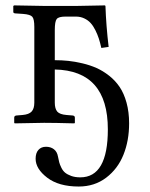

<svg xmlns="http://www.w3.org/2000/svg" viewBox="-20 -451 551 705"><path d="M106 -74.2V-352.1Q106 -380.9 98.6 -389.4Q91.3 -397.9 64.9 -399.9L35.2 -401.9Q28.8 -402.8 28.8 -407.2V-429.2L32.2 -431.2Q114.3 -429.2 144 -429.2H259.8L365.2 -431.2L367.2 -429.2Q369.6 -357.4 378.9 -278.8L352.1 -274.9Q347.7 -294.4 342.8 -309.6Q337.9 -324.7 330.1 -340.3Q322.3 -356 312.7 -366.5Q303.2 -377 289.3 -383.5Q275.4 -390.1 258.8 -390.1H220.2Q195.3 -390.1 188.2 -381.1Q181.2 -372.1 181.2 -340.8V-230Q207 -230 230.7 -227.5Q254.4 -225.1 282.5 -218.5Q310.5 -211.9 334.2 -201.4Q357.9 -190.9 380.6 -173.1Q403.3 -155.3 419.2 -131.8Q435.1 -108.4 444.6 -74Q454.1 -39.6 454.1 2Q454.1 65.4 433.3 117.2Q412.6 168.9 369.9 201.4Q327.1 233.9 269 233.9Q195.8 233.9 153.3 201.4Q110.8 168.9 110.8 131.8Q110.8 110.8 121.1 99.4Q131.3 87.9 148.9 87.9Q166.5 87.9 178.2 97.2Q189.9 106.4 192.9 124Q195.3 136.7 197.5 145Q199.7 153.3 205.3 164.8Q210.9 176.3 219.2 183.1Q227.5 189.9 241.7 195.1Q255.9 200.2 274.9 200.2Q376 200.2 376 23.9Q376 -191.9 181.2 -195.8V-74.2Q181.2 -51.8 190.4 -41Q199.7 -30.8 224.1 -28.8L247.1 -26.9Q254.9 -25.9 254.9 -19V0L252.9 2Q181.2 0 142.1 0L34.2 2L32.2 0V-19Q32.2 -25.9 40 -26.9L63 -28.8Q86.4 -30.8 96.2 -41.5Q106 -52.2 106 -74.2Z"/></svg>

Font: Linux Libertine G
Style: Regular
Weight: 400
Designer: Philipp H. Poll
Foundry: Philipp H. Poll
Version: Version 4.7.5